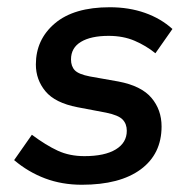

<svg xmlns="http://www.w3.org/2000/svg" viewBox="-20 -500 530 530"><path d="M206 10Q151 10 104.5 -7.5Q58 -25 19 -58L68 -128Q107 -99 139.5 -84Q172 -69 213 -69Q269 -69 299.5 -87.5Q330 -106 330 -139Q330 -158 318.5 -170Q307 -182 273 -189L194 -204Q132 -216 105.5 -248Q79 -280 79 -322Q79 -391 131.5 -435.5Q184 -480 283 -480Q336 -480 380 -464.5Q424 -449 456 -420L409 -353Q383 -374 351.5 -387.5Q320 -401 280 -401Q231 -401 203.5 -384.5Q176 -368 176 -336Q176 -317 186.5 -306Q197 -295 228 -289L307 -275Q370 -263 398 -230Q426 -197 426 -151Q426 -75 368.5 -32.5Q311 10 206 10Z"/></svg>

Font: Gantari Medium
Style: Italic
Weight: 500
Italic angle: -10°
Designer: Anugrah Pasau
Foundry: Lafontype
Version: Version 1.000